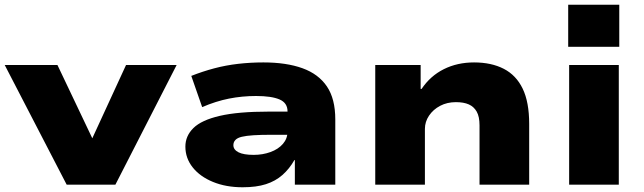

<svg xmlns="http://www.w3.org/2000/svg" viewBox="-37 -781 2722 812"><path d="M245 0 -17 -506H206L362 -178H345L496 -506H710L451 0Z M989 11Q919 11 864 -11.5Q809 -34 778 -73Q747 -112 747 -161Q747 -206 781 -239.5Q815 -273 892.5 -291Q970 -309 1100 -309H1205V-211H1111Q1066 -211 1035 -209Q1004 -207 985.5 -202.5Q967 -198 958.5 -189Q950 -180 950 -167Q950 -148 971.5 -137Q993 -126 1036 -126Q1074 -126 1107 -138Q1140 -150 1159.5 -172.5Q1179 -195 1179 -225V-310Q1179 -346 1145 -360.5Q1111 -375 1046 -375Q987 -375 931.5 -364Q876 -353 818 -328L772 -460Q820 -479 869 -492Q918 -505 970 -511Q1022 -517 1077 -517Q1174 -517 1242 -492.5Q1310 -468 1345.5 -415.5Q1381 -363 1381 -276V0H1210V-104H1208Q1187 -67 1157.5 -41Q1128 -15 1087.5 -2Q1047 11 989 11Z M1550 0V-506H1742V-405H1746Q1783 -460 1840 -488.5Q1897 -517 1968 -517Q2041 -517 2093.5 -490Q2146 -463 2173.5 -406Q2201 -349 2201 -257V0H1991V-251Q1991 -288 1979 -309Q1967 -330 1945.5 -339.5Q1924 -349 1891 -349Q1854 -349 1824.5 -333.5Q1795 -318 1777.5 -292Q1760 -266 1760 -236V0Z M2366 -583V-761H2582V-583ZM2370 0V-506H2580V0Z"/></svg>

Font: Nunito Sans 7pt Expanded Black
Style: Regular
Weight: 900
Width: 7
Designer: Vernon Adams
Foundry: Vernon Adams
Version: Version 3.101;gftools[0.9.27]